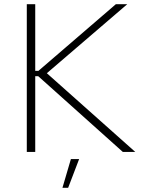

<svg xmlns="http://www.w3.org/2000/svg" viewBox="-20 -720 666 910"><path d="M107 0H147V-359H161L562 0H621L202 -373L583 -700H529L162 -384H147V-700H107ZM276 170H303L355 34H316Z"/></svg>

Font: Fixel Display ExtraLight
Style: Regular
Weight: 200
Designer: AlfaBravo + MacPaw
Foundry: Kyrylo Tkachov, Marchela Mozhyna, Serhii Makarenko, Maria Weinstein, Zakhar Kryvoshyya
Version: Version 1.211